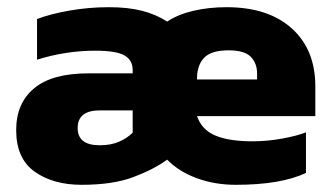

<svg xmlns="http://www.w3.org/2000/svg" viewBox="-20 -504 922 534"><path d="M207 10Q128 10 76.5 -26.5Q25 -63 25 -142Q25 -217 75 -258.5Q125 -300 226 -300H349V-309Q349 -337 326 -350Q303 -363 245 -363Q163 -363 83 -338V-451Q119 -465 173 -474.5Q227 -484 283 -484Q336 -484 375 -474Q414 -464 445 -444Q475 -464 518 -474Q561 -484 610 -484Q726 -484 791.5 -425Q857 -366 857 -264V-181H528Q541 -143 579 -127Q617 -111 682 -111Q723 -111 764.5 -118.5Q806 -126 831 -136V-23Q761 10 636 10Q577 10 527 -8.5Q477 -27 445 -60Q408 -33 351 -11.5Q294 10 207 10ZM528 -283H695V-300Q695 -328 677.5 -346Q660 -364 616 -364Q570 -364 550 -345.5Q530 -327 528 -291ZM257 -100Q289 -100 311.5 -110Q334 -120 349 -135V-197H258Q196 -197 196 -148Q196 -100 257 -100Z"/></svg>

Font: Kanit
Style: Bold
Weight: 700
Designer: Katatrad Team
Foundry: CadsonDemak
Version: Version 2.000; ttfautohint (v1.8.3)